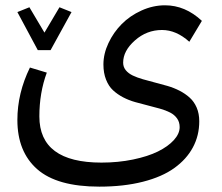

<svg xmlns="http://www.w3.org/2000/svg" viewBox="-20 -593 829 717"><path d="M439.9 -358.9Q439.9 -342.8 449.7 -330.8Q459.5 -318.8 475.8 -311Q492.2 -303.2 513.4 -297.1Q534.7 -291 558.3 -284.9Q582 -278.8 605.7 -272Q629.4 -265.1 650.6 -254.2Q671.9 -243.2 688.2 -228.5Q704.6 -213.9 714.4 -191.4Q724.1 -168.9 724.1 -140.1Q724.1 -86.9 700.4 -42.7Q676.8 1.5 631.1 34.4Q585.4 67.4 513.7 85.7Q441.9 104 351.1 104Q192.9 104 118.9 38.8Q44.9 -26.4 44.9 -145Q44.9 -245.1 91.8 -340.8L154.8 -321.8Q127 -246.6 127 -158.2Q127 14.2 358.9 14.2Q421.4 14.2 476.8 2.7Q532.2 -8.8 569.8 -27.3Q607.4 -45.9 629.2 -69.8Q650.9 -93.8 650.9 -118.2Q650.9 -137.2 641.1 -150.9Q631.3 -164.6 615 -172.9Q598.6 -181.2 577.1 -187.3Q555.7 -193.4 532.2 -199.2Q508.8 -205.1 485.1 -211.7Q461.4 -218.3 439.9 -229.5Q418.5 -240.7 402.1 -255.9Q385.7 -271 376 -295.7Q366.2 -320.3 366.2 -352.1Q366.2 -392.1 385 -432.1Q403.8 -472.2 434.6 -503.2Q465.3 -534.2 508.3 -553.7Q551.3 -573.2 596.2 -573.2Q671.9 -573.2 733.9 -515.1L687 -437Q638.2 -481 585 -481Q527.8 -481 483.9 -442.1Q439.9 -403.3 439.9 -358.9ZM168.9 -405.8H121.1L44.9 -547.9L89.8 -565.9L146 -471.2L202.1 -565.9L247.1 -547.9Z"/></svg>

Font: FiraGO
Style: Regular
Weight: 400
Designer: bBox Type
Foundry: bBox Type GmbH
Version: Version 1.001;PS 001.001;hotconv 1.0.88;makeotf.lib2.5.64775